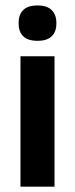

<svg xmlns="http://www.w3.org/2000/svg" viewBox="-20 -702 282 722"><path d="M57 0V-490.5H185V0ZM121 -548.5Q84.5 -548.5 67.2 -565.8Q50 -583 50 -613.5V-616Q50 -646.5 67.2 -664Q84.5 -681.5 121 -681.5Q157 -681.5 174.5 -664Q192 -646.5 192 -616V-613.5Q192 -582.5 174.5 -565.5Q157 -548.5 121 -548.5Z"/></svg>

Font: Anek Gurmukhi Medium SemiBold
Style: Regular
Weight: 600
Version: Version 1.003